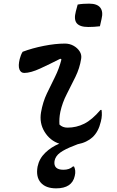

<svg xmlns="http://www.w3.org/2000/svg" viewBox="-20 -783 640 1053"><path d="M406 -758Q421 -761 438 -762Q455 -763 469 -763Q513 -763 530 -741Q547 -719 537 -679L528 -639Q513 -637 496 -636Q479 -635 464 -635Q418 -635 401 -655.5Q384 -676 396 -721ZM104 -499Q157 -519 220.5 -531.5Q284 -544 336 -544Q362 -544 383.5 -532Q405 -520 417 -501Q429 -482 425 -460Q417 -409 393.5 -361Q370 -313 346 -266.5Q322 -220 311 -170Q307 -150 306 -133.5Q305 -117 306 -100Q323 -83 350 -83Q399 -83 442 -104.5Q485 -126 531 -180H537Q539 -167 538.5 -151Q538 -135 533 -116Q520 -60 487 -30Q473 -17 452.5 -7Q432 3 406 8Q398 12 386 16Q336 35 310 54Q284 73 279 100Q272 148 328 148Q361 148 380 130H386Q391 140 392.5 153Q394 166 390 182Q375 250 288 250Q231 250 203.5 218.5Q176 187 186 131Q195 87 228 55Q261 23 305 5Q254 -12 224.5 -60Q195 -108 205 -167Q215 -224 237 -270Q259 -316 281.5 -361Q304 -406 317 -457L311 -461Q254 -432 201 -407.5Q148 -383 113 -383Q94 -383 86.5 -402.5Q79 -422 88 -459Q91 -470 94.5 -479.5Q98 -489 104 -499Z"/></svg>

Font: Recursive Mn Csl St Med
Style: Italic
Weight: 500
Italic angle: -15°
Monospace: yes
Version: Version 1.079;hotconv 1.0.112;makeotfexe 2.5.65598; ttfautoh